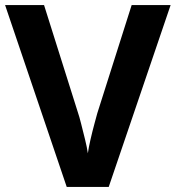

<svg xmlns="http://www.w3.org/2000/svg" viewBox="-20 -734 690 754"><path d="M650 -714 407 0H242L0 -714H153L287 -289Q291 -278 298.5 -248.5Q306 -219 314 -186.5Q322 -154 325 -132Q328 -154 335.5 -186.5Q343 -219 351 -248.5Q359 -278 362 -289L497 -714Z"/></svg>

Font: Noto Sans Myanmar
Style: Regular
Weight: 400
Designer: Monotype Design Team
Foundry: Monotype Imaging Inc.
Version: Version 2.107